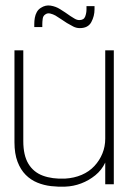

<svg xmlns="http://www.w3.org/2000/svg" viewBox="-20 -688 485 717"><path d="M303 -665V-653Q303 -639 298 -626Q293 -613 276 -613Q267 -613 257.5 -619Q248 -625 243 -628Q233 -635 223.5 -641.5Q214 -648 204 -654Q188 -664 169 -667Q150 -670 133 -659Q123 -653 117.5 -643Q112 -633 110 -621.5Q108 -610 108 -598V-587H138V-598Q138 -607 139.5 -618Q141 -629 149 -634Q157 -640 167.5 -637.5Q178 -635 187 -630Q197 -624 208 -616.5Q219 -609 230 -602Q242 -595 253.5 -589Q265 -583 278 -583Q309 -583 321 -605.5Q333 -628 333 -653V-665ZM373 -81V0H405V-500H373V-170Q373 -141 362.5 -115Q352 -89 332.5 -68Q313 -47 285 -35Q257 -23 223 -21Q175 -19 140 -32Q105 -45 86 -76.5Q67 -108 67 -161V-500H34V-157Q34 -114 45.5 -84Q57 -54 76 -35Q95 -16 119.5 -6Q144 4 170.5 7Q197 10 223 9Q254 8 283 -3Q312 -14 336 -33.5Q360 -53 373 -81Z"/></svg>

Font: Advent Pro ExtraLight
Style: Regular
Weight: 250
Version: Version 3.000